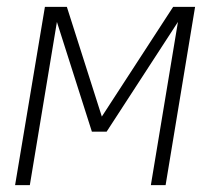

<svg xmlns="http://www.w3.org/2000/svg" viewBox="-20 -540 640 560"><path d="M24 0 111 -520H175L277 -200L485 -520H549L463 0H420L499 -476L291 -156H248L146 -476L67 0Z"/></svg>

Font: Iosevka SS04 XLt Ex
Style: Italic
Weight: 200
Width: 7
Italic angle: -9°
Monospace: yes
Designer: Belleve Invis
Foundry: Belleve Invis
Version: Version 19.0.0; ttfautohint (v1.8.4)